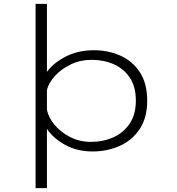

<svg xmlns="http://www.w3.org/2000/svg" viewBox="-20 -770 915 990"><path d="M163.5 200V-750H222V-399.5Q256.5 -446.5 319.8 -478.8Q383 -511 465 -511Q538.5 -511 601 -483Q663.5 -455 701.2 -397.5Q739 -340 739 -251Q739 -162.5 700 -104.2Q661 -46 596.8 -17.5Q532.5 11 458 11Q377.5 11 316.2 -22.8Q255 -56.5 222 -105.5V200ZM452 -461.5Q394.5 -461.5 345.8 -438.2Q297 -415 264.2 -379.5Q231.5 -344 222 -306.5V-204Q230 -163.5 262 -125.5Q294 -87.5 342.5 -63Q391 -38.5 448 -38.5Q512.5 -38.5 565 -62.2Q617.5 -86 649 -133.2Q680.5 -180.5 680.5 -251Q680.5 -322 649.8 -368.8Q619 -415.5 567.2 -438.5Q515.5 -461.5 452 -461.5Z"/></svg>

Font: Trispace SemiExpanded ExtraLight
Style: Regular
Weight: 200
Width: 6
Designer: Tyler Finck
Foundry: Etcetera Type Company
Version: Version 1.210; ttfautohint (v1.8.3)